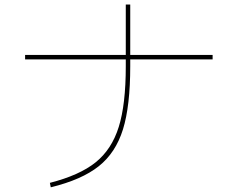

<svg xmlns="http://www.w3.org/2000/svg" viewBox="-20 -800 1040 840"><path d="M910.2 -559.6V-540H549.8V-509.8Q549.8 -336.9 518.1 -234.4Q486.3 -131.8 412.1 -72.8Q337.9 -13.7 202.1 19.5L198.2 0Q328.1 -33.2 398.4 -89.8Q468.8 -146.5 499.5 -244.6Q530.3 -342.8 530.3 -509.8V-540H89.8V-559.6H530.3V-780.3H549.8V-559.6Z"/></svg>

Font: Mgen+ 1m thin
Style: Regular
Weight: 100
Designer: [Source Han Sans]
Ryoko NISHIZUKA  (kana & ideographs); Paul D. Hunt (Latin, Greek & Cyrillic); Wenlong ZHANG  (bopomofo
Version: Version 1.059.20150602